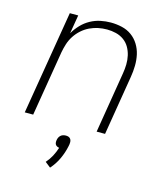

<svg xmlns="http://www.w3.org/2000/svg" viewBox="-114 -627 828 947"><g transform="rotate(15 300.0 -153.5)"><path d="M39 0 127 -530H170L154 -435Q168 -459 187.5 -479.5Q207 -500 231.5 -513.5Q256 -527 282.5 -532.5Q309 -538 335 -538Q364 -538 392 -531.5Q420 -525 442 -509Q464 -493 478.5 -469.5Q493 -446 499 -419Q505 -392 504.5 -362.5Q504 -333 499 -304L449 0H406L457 -311Q461 -334 461.5 -357.5Q462 -381 457 -403Q452 -425 441 -444Q430 -463 412 -476Q394 -489 371.5 -494.5Q349 -500 326 -500Q303 -500 281 -495.5Q259 -491 238 -481Q217 -471 199 -455Q181 -439 168 -419Q155 -399 148 -377Q141 -355 137 -333L82 0ZM230 231 202 209Q218 191 229.5 169.5Q241 148 248 125Q242 124 237 121.5Q232 119 229 114.5Q226 110 225.5 104Q225 98 226 92Q227 85 230 78.5Q233 72 238.5 67Q244 62 251 60Q258 58 265 58Q272 58 278 60Q284 62 288 67Q292 72 293 78.5Q294 85 293 92V94L291 105Q284 139 269 171.5Q254 204 230 231Z"/></g></svg>

Font: Iosevka Curly XLtEx
Style: Italic
Weight: 200
Width: 7
Italic angle: -9°
Monospace: yes
Designer: Belleve Invis
Foundry: Belleve Invis
Version: Version 11.1.0; ttfautohint (v1.8.3)